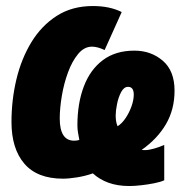

<svg xmlns="http://www.w3.org/2000/svg" viewBox="-20 -583 630 637"><path d="M409.2 34.2Q370.1 34.2 339.8 23.2Q309.6 12.2 288.1 -7.8Q263.2 1 235.8 5.4Q208.5 9.8 189 9.8Q103.5 9.8 60.8 -40Q18.1 -89.8 18.1 -178.2Q18.1 -251 34.4 -319.6Q50.8 -388.2 84.2 -443.1Q117.7 -498 168.5 -530.5Q219.2 -563 288.1 -563Q344.2 -563 383.8 -543L327.1 -417Q303.7 -428.2 285.2 -428.2Q259.3 -428.2 239.3 -404.1Q219.2 -379.9 205.6 -342.8Q191.9 -305.7 185.1 -264.6Q178.2 -223.6 178.2 -189.9Q178.2 -116.2 226.1 -116.2Q236.8 -116.2 243.2 -119.1Q241.2 -129.4 239 -141.8Q236.8 -154.3 236.8 -167Q236.8 -240.2 258.1 -296.1Q279.3 -352.1 321.3 -383.5Q363.3 -415 425.8 -415Q481 -415 520 -381.6Q559.1 -348.1 559.1 -282.2Q559.1 -220.2 530.8 -171.4Q502.4 -122.6 450.2 -85.9Q453.1 -85 460.9 -85Q473.6 -85 491.5 -90.1Q509.3 -95.2 524.9 -102.1V15.1Q512.2 21 491 25.1Q469.7 29.3 447.8 31.7Q425.8 34.2 409.2 34.2ZM370.1 -164.1Q384.3 -172.9 396.5 -190.9Q408.7 -209 416.3 -230.2Q423.8 -251.5 423.8 -269Q423.8 -294.9 404.8 -294.9Q391.1 -294.9 381.8 -277.3Q372.6 -259.8 368.2 -237.3Q363.8 -214.8 363.8 -200.2Q363.8 -178.2 370.1 -164.1Z"/></svg>

Font: Open Sans Condensed ExtraBold
Style: Italic
Weight: 800
Width: 3
Italic angle: -12°
Designer: Monotype Design Team
Foundry: Monotype Imaging Inc.
Version: Version 3.003; ttfautohint (v1.8.4)